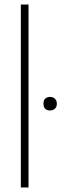

<svg xmlns="http://www.w3.org/2000/svg" viewBox="-20 -828 271 848"><path d="M72 -808H106V0H72ZM201 -340Q189 -340 180.5 -347Q172 -354 172 -370Q172 -386 180.5 -393Q189 -400 201 -400Q213 -400 222 -392.5Q231 -385 231 -370Q231 -355 222 -347.5Q213 -340 201 -340Z"/></svg>

Font: Encode Sans Compressed
Style: Thin
Weight: 100
Designer: Pablo Impallari, Andres Torresi
Foundry: Pablo Impallari, Andres Torresi
Version: Version 1.000; ttfautohint (v1.00) -l 8 -r 50 -G 200 -x 14 -